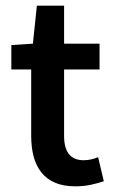

<svg xmlns="http://www.w3.org/2000/svg" viewBox="-20 -645 401 677"><path d="M246 12Q203 12 173.5 -1Q144 -14 125.5 -37.5Q107 -61 98.5 -93.5Q90 -126 90 -166V-400H20V-486L96 -491L110 -625H206V-491H331V-400H206V-166Q206 -80 275 -80Q288 -80 301.5 -83Q315 -86 326 -91L346 -6Q326 1 300.5 6.5Q275 12 246 12Z"/></svg>

Font: Processing Sans Pro Semibold
Style: Regular
Weight: 600
Designer: Paul D. Hunt
Foundry: Adobe Systems Incorporated
Version: Version 2.020;PS 2.000;hotconv 1.0.86;makeotf.lib2.5.63406